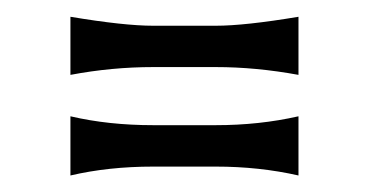

<svg xmlns="http://www.w3.org/2000/svg" viewBox="-20 -356 440 229"><path d="M64 -217.3Q109.3 -206.7 162.7 -206.7H237.3Q289.3 -206.7 336 -217.3V-146.7Q289.3 -157.3 237.3 -157.3H162.7Q109.3 -157.3 64 -146.7ZM237.3 -325.3Q272 -325.3 336 -336V-266.7Q285.3 -276 237.3 -276H162.7Q113.3 -276 64 -266.7V-336Q128 -325.3 162.7 -325.3Z"/></svg>

Font: Tenali Ramakrishna
Style: Regular
Weight: 400
Designer: Appaji Ambarisha Darbha
Foundry: Andhrapradesh Society for Knowledge Networks
Version: Version 1.0.5; ttfautohint (v1.2.25-373a) -l 7 -r 28 -G 50 -